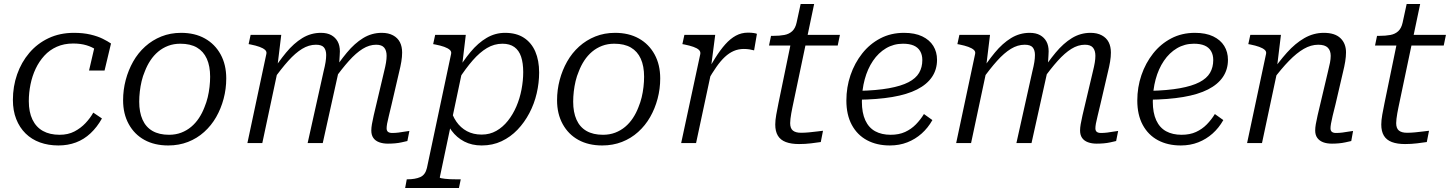

<svg xmlns="http://www.w3.org/2000/svg" viewBox="-20 -710 7197 953"><path d="M276 -41Q318 -41 349.5 -57.5Q381 -74 404.5 -99Q428 -124 443 -151L486 -122Q462 -79 429.5 -48.5Q397 -18 357 -3Q317 12 270 12Q220 12 178.5 -3Q137 -18 107 -47.5Q77 -77 60.5 -119Q44 -161 44 -214Q44 -281 65 -341Q86 -401 125.5 -447.5Q165 -494 221 -520.5Q277 -547 347 -547Q393 -547 429 -538.5Q465 -530 490 -517.5Q515 -505 531 -494L499 -360H422L451 -485Q463 -482 471 -476Q479 -470 483 -462Q487 -454 488 -446.5Q489 -439 487 -432Q476 -449 456.5 -463Q437 -477 408.5 -485.5Q380 -494 343 -494Q298 -494 262 -478Q226 -462 200 -433.5Q174 -405 157 -369Q140 -333 131.5 -291.5Q123 -250 123 -208Q123 -154 141 -116.5Q159 -79 193 -60Q227 -41 276 -41Z M995 -178Q1005 -202 1011 -227Q1017 -252 1020 -278.5Q1023 -305 1023 -329Q1023 -382 1006.5 -418.5Q990 -455 957.5 -474Q925 -493 875 -493Q842 -493 814.5 -482.5Q787 -472 765 -453.5Q743 -435 726.5 -410Q710 -385 699 -356Q689 -333 683 -307.5Q677 -282 674 -256Q671 -230 671 -205Q671 -153 687.5 -116Q704 -79 737 -60Q770 -41 819 -41Q852 -41 879.5 -51.5Q907 -62 929 -80.5Q951 -99 967.5 -124Q984 -149 995 -178ZM591 -212Q591 -264 604 -313Q617 -362 641 -404.5Q665 -447 700.5 -479Q736 -511 781 -529Q826 -547 879 -547Q947 -547 997 -519Q1047 -491 1075 -440Q1103 -389 1103 -321Q1103 -269 1090 -220Q1077 -171 1053 -129Q1029 -87 993.5 -55Q958 -23 913 -5.5Q868 12 815 12Q747 12 697 -15.5Q647 -43 619 -94Q591 -145 591 -212Z M1208 0H1282L1361 -371L1357 -381L1376 -537H1224L1214 -491L1225 -489Q1250 -484 1268 -477.5Q1286 -471 1295.5 -462.5Q1305 -454 1302 -442ZM1924 -193 1961 -352Q1968 -380 1972 -404Q1976 -428 1976 -449Q1976 -479 1965 -500.5Q1954 -522 1931 -534.5Q1908 -547 1875 -547Q1825 -547 1782.5 -521Q1740 -495 1701.5 -448.5Q1663 -402 1624 -342L1637 -313Q1677 -369 1712 -408Q1747 -447 1780 -467.5Q1813 -488 1847 -488Q1875 -488 1887 -473.5Q1899 -459 1899 -433Q1899 -418 1896 -399.5Q1893 -381 1886 -353L1851 -205Q1841 -164 1835 -137.5Q1829 -111 1826 -93.5Q1823 -76 1823 -62Q1823 -40 1833 -25.5Q1843 -11 1862 -4Q1881 3 1905 3Q1923 3 1940.5 1.5Q1958 0 1973.5 -3.5Q1989 -7 2002 -10L2012 -60Q2001 -59 1987.5 -56.5Q1974 -54 1958 -52Q1942 -50 1927 -50Q1913 -50 1906 -55.5Q1899 -61 1899 -73Q1899 -82 1901.5 -96.5Q1904 -111 1910 -134.5Q1916 -158 1924 -193ZM1507 0H1582L1659 -347Q1660 -354 1661.5 -369Q1663 -384 1664 -401Q1665 -418 1666 -433Q1667 -448 1667 -455Q1667 -484 1656 -504Q1645 -524 1624.5 -535.5Q1604 -547 1573 -547Q1523 -547 1480.5 -521Q1438 -495 1400 -449Q1362 -403 1323 -342L1336 -313Q1376 -369 1411 -408Q1446 -447 1479.5 -467.5Q1513 -488 1548 -488Q1577 -488 1588 -474.5Q1599 -461 1599 -437Q1599 -421 1596 -402Q1593 -383 1586 -355Z M1991 223 1999 180H2002Q2041 180 2066 169Q2091 158 2099 124L2219 -442Q2222 -454 2212.5 -462.5Q2203 -471 2185 -477.5Q2167 -484 2141 -489L2130 -491L2140 -537H2292L2273 -378L2279 -380L2163 170Q2162 173 2169.5 174.5Q2177 176 2189 177.5Q2201 179 2214.5 179.5Q2228 180 2241 180H2267L2258 223ZM2182 -141 2214 -179Q2224 -137 2245 -106.5Q2266 -76 2297.5 -59Q2329 -42 2371 -42Q2411 -42 2443.5 -60.5Q2476 -79 2501 -110.5Q2526 -142 2543 -181.5Q2560 -221 2568.5 -265.5Q2577 -310 2577 -352Q2577 -397 2566.5 -428.5Q2556 -460 2533 -476.5Q2510 -493 2474 -493Q2433 -493 2397 -471.5Q2361 -450 2326.5 -410.5Q2292 -371 2255 -314L2242 -346Q2278 -407 2315.5 -452Q2353 -497 2395.5 -522Q2438 -547 2487 -547Q2543 -547 2580.5 -522.5Q2618 -498 2637 -454Q2656 -410 2656 -350Q2656 -299 2644 -247Q2632 -195 2607.5 -148.5Q2583 -102 2548.5 -66Q2514 -30 2469.5 -9Q2425 12 2371 12Q2322 12 2284.5 -7.5Q2247 -27 2221.5 -61.5Q2196 -96 2182 -141Z M3149 -178Q3159 -202 3165 -227Q3171 -252 3174 -278.5Q3177 -305 3177 -329Q3177 -382 3160.5 -418.5Q3144 -455 3111.5 -474Q3079 -493 3029 -493Q2996 -493 2968.5 -482.5Q2941 -472 2919 -453.5Q2897 -435 2880.5 -410Q2864 -385 2853 -356Q2843 -333 2837 -307.5Q2831 -282 2828 -256Q2825 -230 2825 -205Q2825 -153 2841.5 -116Q2858 -79 2891 -60Q2924 -41 2973 -41Q3006 -41 3033.5 -51.5Q3061 -62 3083 -80.5Q3105 -99 3121.5 -124Q3138 -149 3149 -178ZM2745 -212Q2745 -264 2758 -313Q2771 -362 2795 -404.5Q2819 -447 2854.5 -479Q2890 -511 2935 -529Q2980 -547 3033 -547Q3101 -547 3151 -519Q3201 -491 3229 -440Q3257 -389 3257 -321Q3257 -269 3244 -220Q3231 -171 3207 -129Q3183 -87 3147.5 -55Q3112 -23 3067 -5.5Q3022 12 2969 12Q2901 12 2851 -15.5Q2801 -43 2773 -94Q2745 -145 2745 -212Z M3361 0H3435L3515 -374L3509 -375L3530 -537H3377L3367 -491L3378 -489Q3403 -484 3421.5 -477.5Q3440 -471 3449 -462.5Q3458 -454 3456 -442ZM3737 -542Q3734 -544 3721.5 -546Q3709 -548 3693 -548Q3660 -548 3632.5 -533Q3605 -518 3580 -490Q3555 -462 3530 -422Q3505 -382 3476 -331L3492 -308Q3515 -348 3536 -378Q3557 -408 3578 -427.5Q3599 -447 3622 -457Q3645 -467 3672 -467Q3687 -467 3699.5 -465Q3712 -463 3723 -460Z M3946 5Q3907 5 3880.5 -5Q3854 -15 3841 -36.5Q3828 -58 3828 -92Q3828 -113 3833 -141Q3838 -169 3844 -198L3911 -523L3954 -537H4149L4138 -484H3797L3807 -532H3817Q3850 -532 3873.5 -536.5Q3897 -541 3912.5 -555.5Q3928 -570 3934 -598L3954 -690H4021L3913 -176Q3910 -162 3907.5 -147.5Q3905 -133 3903.5 -120.5Q3902 -108 3902 -99Q3902 -73 3915.5 -62Q3929 -51 3956 -51Q3974 -51 3995.5 -53Q4017 -55 4036 -57.5Q4055 -60 4065 -61L4054 -5Q4034 -2 4005.5 1.5Q3977 5 3946 5Z M4397 12Q4332 12 4283.5 -14Q4235 -40 4208 -90Q4181 -140 4181 -211Q4181 -277 4201.5 -337Q4222 -397 4259.5 -444.5Q4297 -492 4349.5 -519.5Q4402 -547 4467 -547Q4521 -547 4557.5 -529.5Q4594 -512 4612.5 -482Q4631 -452 4631 -413Q4631 -365 4606 -328Q4581 -291 4532 -266Q4483 -241 4409 -228.5Q4335 -216 4237 -215L4243 -259Q4331 -261 4392 -272Q4453 -283 4489.5 -302Q4526 -321 4542 -348.5Q4558 -376 4558 -412Q4558 -438 4547 -456.5Q4536 -475 4515 -484Q4494 -493 4462 -493Q4416 -493 4378 -470.5Q4340 -448 4313 -408Q4286 -368 4272 -316Q4258 -264 4258 -205Q4258 -150 4275 -113Q4292 -76 4324 -58.5Q4356 -41 4401 -41Q4442 -41 4472.5 -55Q4503 -69 4526 -92.5Q4549 -116 4566 -144L4608 -114Q4586 -75 4554.5 -47Q4523 -19 4483.5 -3.5Q4444 12 4397 12Z M4726 0H4800L4879 -371L4875 -381L4894 -537H4742L4732 -491L4743 -489Q4768 -484 4786 -477.5Q4804 -471 4813.5 -462.5Q4823 -454 4820 -442ZM5442 -193 5479 -352Q5486 -380 5490 -404Q5494 -428 5494 -449Q5494 -479 5483 -500.5Q5472 -522 5449 -534.5Q5426 -547 5393 -547Q5343 -547 5300.5 -521Q5258 -495 5219.5 -448.5Q5181 -402 5142 -342L5155 -313Q5195 -369 5230 -408Q5265 -447 5298 -467.5Q5331 -488 5365 -488Q5393 -488 5405 -473.5Q5417 -459 5417 -433Q5417 -418 5414 -399.5Q5411 -381 5404 -353L5369 -205Q5359 -164 5353 -137.5Q5347 -111 5344 -93.5Q5341 -76 5341 -62Q5341 -40 5351 -25.5Q5361 -11 5380 -4Q5399 3 5423 3Q5441 3 5458.5 1.5Q5476 0 5491.5 -3.5Q5507 -7 5520 -10L5530 -60Q5519 -59 5505.5 -56.5Q5492 -54 5476 -52Q5460 -50 5445 -50Q5431 -50 5424 -55.5Q5417 -61 5417 -73Q5417 -82 5419.5 -96.5Q5422 -111 5428 -134.5Q5434 -158 5442 -193ZM5025 0H5100L5177 -347Q5178 -354 5179.5 -369Q5181 -384 5182 -401Q5183 -418 5184 -433Q5185 -448 5185 -455Q5185 -484 5174 -504Q5163 -524 5142.5 -535.5Q5122 -547 5091 -547Q5041 -547 4998.5 -521Q4956 -495 4918 -449Q4880 -403 4841 -342L4854 -313Q4894 -369 4929 -408Q4964 -447 4997.5 -467.5Q5031 -488 5066 -488Q5095 -488 5106 -474.5Q5117 -461 5117 -437Q5117 -421 5114 -402Q5111 -383 5104 -355Z M5841 12Q5776 12 5727.5 -14Q5679 -40 5652 -90Q5625 -140 5625 -211Q5625 -277 5645.5 -337Q5666 -397 5703.5 -444.5Q5741 -492 5793.5 -519.5Q5846 -547 5911 -547Q5965 -547 6001.5 -529.5Q6038 -512 6056.5 -482Q6075 -452 6075 -413Q6075 -365 6050 -328Q6025 -291 5976 -266Q5927 -241 5853 -228.5Q5779 -216 5681 -215L5687 -259Q5775 -261 5836 -272Q5897 -283 5933.5 -302Q5970 -321 5986 -348.5Q6002 -376 6002 -412Q6002 -438 5991 -456.5Q5980 -475 5959 -484Q5938 -493 5906 -493Q5860 -493 5822 -470.5Q5784 -448 5757 -408Q5730 -368 5716 -316Q5702 -264 5702 -205Q5702 -150 5719 -113Q5736 -76 5768 -58.5Q5800 -41 5845 -41Q5886 -41 5916.5 -55Q5947 -69 5970 -92.5Q5993 -116 6010 -144L6052 -114Q6030 -75 5998.5 -47Q5967 -19 5927.5 -3.5Q5888 12 5841 12Z M6170 0H6244L6323 -371L6319 -381L6338 -537H6186L6176 -491L6187 -489Q6212 -484 6230 -477.5Q6248 -471 6257.5 -462.5Q6267 -454 6264 -442ZM6609 -193 6646 -352Q6653 -380 6657 -404.5Q6661 -429 6661 -450Q6661 -494 6633.5 -520.5Q6606 -547 6551 -547Q6500 -547 6454.5 -521Q6409 -495 6367.5 -448.5Q6326 -402 6285 -342L6298 -313Q6340 -369 6378 -408Q6416 -447 6451.5 -467.5Q6487 -488 6523 -488Q6556 -488 6570.5 -473.5Q6585 -459 6585 -433Q6585 -417 6581.5 -399Q6578 -381 6571 -353L6536 -205Q6526 -164 6520 -137.5Q6514 -111 6511 -93.5Q6508 -76 6508 -62Q6508 -40 6518.5 -25.5Q6529 -11 6547.5 -4Q6566 3 6591 3Q6608 3 6625 1.5Q6642 0 6658 -3.5Q6674 -7 6687 -10L6696 -60Q6686 -59 6672 -56.5Q6658 -54 6642.5 -52Q6627 -50 6611 -50Q6598 -50 6591 -55.5Q6584 -61 6584 -73Q6584 -82 6586.5 -96.5Q6589 -111 6594.5 -134.5Q6600 -158 6609 -193Z M6954 5Q6915 5 6888.5 -5Q6862 -15 6849 -36.5Q6836 -58 6836 -92Q6836 -113 6841 -141Q6846 -169 6852 -198L6919 -523L6962 -537H7157L7146 -484H6805L6815 -532H6825Q6858 -532 6881.5 -536.5Q6905 -541 6920.5 -555.5Q6936 -570 6942 -598L6962 -690H7029L6921 -176Q6918 -162 6915.5 -147.5Q6913 -133 6911.5 -120.5Q6910 -108 6910 -99Q6910 -73 6923.5 -62Q6937 -51 6964 -51Q6982 -51 7003.5 -53Q7025 -55 7044 -57.5Q7063 -60 7073 -61L7062 -5Q7042 -2 7013.5 1.5Q6985 5 6954 5Z"/></svg>

Font: Roboto Serif 20pt Light
Style: Italic
Weight: 300
Italic angle: -10°
Version: Version 1.007